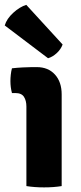

<svg xmlns="http://www.w3.org/2000/svg" viewBox="-27 -786 342 811"><path d="M233.5 0Q200.5 5.5 159 5.5Q118.5 5.5 84.5 0V-336Q84.5 -361 74.2 -377Q64 -393 37.5 -393H23.5Q17 -417.5 17 -443.5Q17 -456 18.5 -470.2Q20 -484.5 23.5 -497.5Q45.5 -500 68.8 -501.2Q92 -502.5 107.5 -502.5H128.5Q176.5 -502.5 205 -471.2Q233.5 -440 233.5 -387ZM84 -765.5Q56.5 -757 29 -732Q1.5 -707 -7 -678.5L176 -540Q195 -545.5 212.5 -561.5Q230 -577.5 237.5 -598Z"/></svg>

Font: Signika Negative Light
Style: Bold
Weight: 700
Version: Version 2.001